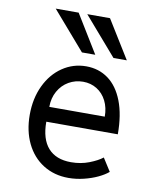

<svg xmlns="http://www.w3.org/2000/svg" viewBox="-90 -888 781 965"><g transform="rotate(10 300.0 -405.5)"><path d="M79.5 -271Q79.5 -354.5 110.8 -420.2Q142 -486 196.5 -523Q251 -560 317.5 -560Q381.5 -560 430 -524.8Q478.5 -489.5 505.5 -420Q532.5 -350.5 532.5 -251H167.5Q167.5 -162.5 207.8 -117.2Q248 -72 324.5 -72Q374.5 -72 417 -88.5Q459.5 -105 483.5 -124L525.5 -58Q506.5 -41.5 474.5 -26.2Q442.5 -11 403.2 -1.5Q364 8 325.5 8Q253 8 197 -27Q141 -62 110.2 -125.5Q79.5 -189 79.5 -271ZM315.5 -481Q276 -481 242.5 -461.8Q209 -442.5 189.2 -407.2Q169.5 -372 169.5 -327H452.5Q452.5 -372.5 434.8 -407.5Q417 -442.5 385.8 -461.8Q354.5 -481 315.5 -481ZM115.5 -819H232.5L351.5 -625H283.5ZM276.5 -819H392.5L512.5 -625H444.5Z"/></g></svg>

Font: JuliaMono
Style: Regular
Weight: 400
Monospace: yes
Designer: cormullion
Foundry: corm
Version: Version 0.055; ttfautohint (v1.8.4)